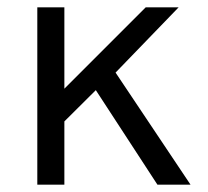

<svg xmlns="http://www.w3.org/2000/svg" viewBox="-20 -505 568 525"><path d="M82 0V-485H156V-262.5L378.5 -485H468.5L296 -306.5L501 0H410.5L242 -258.5L156 -173V0Z"/></svg>

Font: Geologica Cursive ExtraLight
Style: Regular
Weight: 250
Designer: Sindre Bremnes, Frode Helland
Foundry: Monokrom Skriftforlag AS
Version: Version 1.010;gftools[0.9.28]